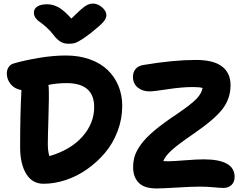

<svg xmlns="http://www.w3.org/2000/svg" viewBox="-20 -999 1361 1076"><path d="M500 -979Q527.8 -979 552 -958Q576.2 -937 576.2 -914.1Q576.2 -897 560.8 -877.9Q545.4 -858.9 487.8 -813Q457.5 -790.5 449 -784.7Q440.4 -778.8 422.9 -768.6Q405.3 -758.3 392.8 -756.1Q380.4 -753.9 362.8 -753.9Q337.9 -753.9 318.4 -765.9Q298.8 -777.8 279.8 -803.2Q260.7 -828.1 238.3 -847.9Q215.8 -867.7 202.1 -876.7Q188.5 -885.7 179.2 -898.7Q169.9 -911.6 169.9 -928.2Q169.9 -950.2 189.5 -962.6Q209 -975.1 244.1 -975.1Q277.3 -975.1 308.3 -957.8Q339.4 -940.4 379.9 -895Q436 -950.7 457.8 -964.8Q479.5 -979 500 -979ZM224.1 30.8Q160.6 30.8 126.7 -25.1Q92.8 -81.1 92.8 -173.8Q92.8 -360.4 100.1 -494.1Q61 -501 39.6 -527.8Q18.1 -554.7 18.1 -587.9Q18.1 -606.9 28.3 -622.8Q38.6 -638.7 59.1 -644Q117.7 -661.1 198.2 -674.6Q278.8 -688 349.1 -688Q423.3 -688 483.9 -666.3Q544.4 -644.5 583.7 -606.4Q623 -568.4 644 -517.1Q665 -465.8 665 -405.8Q665 -332 638.9 -263.4Q612.8 -194.8 568.4 -142.3Q523.9 -89.8 467.5 -50.3Q411.1 -10.7 348.1 10Q285.2 30.8 224.1 30.8ZM856.9 57.1Q788.1 57.1 757.1 24.9Q726.1 -7.3 726.1 -61Q726.1 -95.7 735.1 -124.5Q744.1 -153.3 769.5 -189Q794.9 -224.6 844.2 -266.4Q893.6 -308.1 970.2 -358.9Q1051.8 -414.1 1081.1 -445.1Q1110.4 -476.1 1115.2 -505.9Q1098.6 -511.2 1062 -511.2Q999.5 -511.2 920.2 -499Q840.8 -486.8 817.9 -486.8Q778.8 -486.8 752 -508.5Q725.1 -530.3 725.1 -568.8Q725.1 -595.2 740.2 -612.8Q755.4 -630.4 783.2 -634.8Q952.1 -663.1 1078.1 -663.1Q1176.3 -663.1 1224.1 -626.7Q1272 -590.3 1272 -522Q1272 -448.2 1228.5 -390.1Q1185.1 -332 1065.9 -250Q979.5 -190.9 942.9 -158Q906.2 -125 895 -96.2Q902.8 -95.2 921.9 -95.2Q948.2 -95.2 1015.6 -100.6Q1083 -106 1121.1 -106Q1294.9 -106 1294.9 -7.8Q1294.9 20.5 1277.6 37.4Q1260.3 54.2 1232.9 54.2Q1214.8 54.2 1176 50.5Q1137.2 46.9 1101.1 46.9Q1053.7 46.9 972.2 52Q890.6 57.1 856.9 57.1ZM248 -192.9Q248 -150.9 256.8 -124Q376.5 -159.2 442.1 -233.6Q507.8 -308.1 507.8 -398.9Q507.8 -533.2 353 -533.2Q297.9 -533.2 251 -522.9Q251.5 -521 252 -517.1Q252.4 -513.2 252.9 -511.2Q255.4 -459 251.7 -345.9Q248 -232.9 248 -192.9Z"/></svg>

Font: Shantell Sans Bouncy
Style: Bold
Weight: 700
Designer: Stephen Nixon, Anya Danilova, Shantell Martin
Foundry: Arrow Type
Version: Version 1.006;[9816181b4]